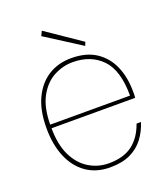

<svg xmlns="http://www.w3.org/2000/svg" viewBox="-131 -790 784 895"><g transform="rotate(-20 261.0 -342.0)"><path d="M263 12Q194 12 145 -22.5Q96 -57 70.5 -118.5Q45 -180 45 -261Q45 -349 73.5 -408.5Q102 -468 151 -498.5Q200 -529 264 -529Q339 -529 387.5 -496.5Q436 -464 459.5 -409Q483 -354 483 -283Q483 -274 483 -268Q483 -262 482 -253H56V-271H463Q463 -397 408.5 -453Q354 -509 264 -509Q215 -509 170 -485Q125 -461 96 -407.5Q67 -354 67 -266V-257Q67 -172 94 -117Q121 -62 166 -35Q211 -8 263 -8Q337 -8 381 -41.5Q425 -75 447 -138H469Q455 -94 429 -60Q403 -26 362.5 -7Q322 12 263 12ZM346 -560 169 -673 180 -696 353 -578Z"/></g></svg>

Font: DM Sans 11pt Thin
Style: Regular
Weight: 250
Version: Version 4.004;gftools[0.9.30]